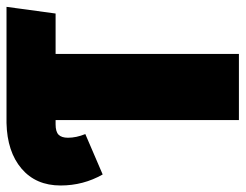

<svg xmlns="http://www.w3.org/2000/svg" viewBox="-100 -636 736 575"><g transform="rotate(-90 267.5 -348.0)"><path d="M535 -696 515 -549H394V0H196V-549H183Q161 -549 152 -540Q143 -531 143 -512Q143 -487 154 -460L33 -408Q0 -466 0 -534Q0 -608 50.5 -651Q101 -694 187 -696Z"/></g></svg>

Font: Fira Sans Extra Condensed Black
Style: Regular
Weight: 900
Width: 1
Designer: Carrois Corporate & Edenspiekermann AG
Foundry: Carrois Corporate GbR & Edenspiekermann AG
Version: Version 4.203